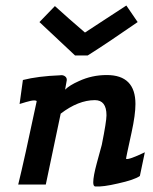

<svg xmlns="http://www.w3.org/2000/svg" viewBox="-20 -669 553 696"><path d="M438 -649 479 -589Q371 -514 298 -468H252L123 -589L179 -647Q224 -606 288 -551Q306 -563 356 -595.5Q406 -628 438 -649ZM505 -117 487 -31Q467 -17 408 -4Q353 9 325 7Q318 6 318 -8Q318 -30 331 -78L349 -144Q366 -229 366 -251Q366 -306 324 -306Q264 -306 200 -257L146 0H46Q68 -89 113 -302Q112 -305 104 -305Q94 -305 74 -299Q56 -294 51 -292L63 -379Q118 -393 197 -396Q208 -398 215.5 -392.5Q223 -387 222 -378L216 -344Q232 -360 266 -375Q313 -397 367 -397Q471 -397 471 -292Q471 -253 457 -189Q436 -94 437 -93Q447 -89 505 -117Z"/></svg>

Font: GFS Neohellenic Rg
Style: Bold Italic
Weight: 700
Italic angle: -12°
Designer: Designed by Takis Katsoulidis and George D. Matthiopoulos.
Foundry: Designed by Takis Katsoulidis and George D. Matthiopoulos.
Version: Version 1.0